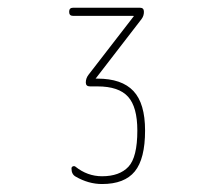

<svg xmlns="http://www.w3.org/2000/svg" viewBox="-20 -750 540 484"><path d="M164.1 -710Q154.3 -710 154.3 -720.2Q154.3 -730.5 164.1 -730.5H333Q342.8 -730.5 342.8 -720.2Q342.8 -710 336.9 -702.1L221.7 -552.7L220.7 -551.8H221.7H225.6Q287.1 -551.8 316.4 -520.5Q345.7 -489.3 345.7 -420.9Q345.7 -349.6 319.8 -317.9Q293.9 -286.1 237.3 -286.1Q203.1 -286.1 170.9 -304.7Q160.2 -310.5 160.2 -325.2Q160.2 -329.1 163.6 -330.6Q167 -332 169.9 -330.1Q200.2 -305.7 237.3 -305.7Q281.2 -305.7 303.7 -329.6Q326.2 -353.5 326.2 -420.9Q326.2 -480.5 302.7 -506.3Q279.3 -532.2 225.6 -532.2H207Q196.3 -532.2 196.3 -542Q196.3 -552.7 203.1 -561.5L316.4 -708L317.4 -709L316.4 -710Z"/></svg>

Font: Rounded-X Mgen+ 1m thin
Style: Regular
Weight: 100
Designer: [Source Han Sans]
Ryoko NISHIZUKA  (kana & ideographs); Paul D. Hunt (Latin, Greek & Cyrillic); Wenlong ZHANG  (bopomofo
Version: Version 1.059.20150602